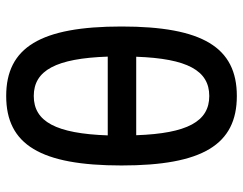

<svg xmlns="http://www.w3.org/2000/svg" viewBox="-103 -679 792 626"><g transform="rotate(90 293.0 -366.0)"><path d="M293 9.8C451.7 9.8 519.5 -102.5 519.5 -366.2C519.5 -629.9 451.7 -742.2 293 -742.2C134.3 -742.2 66.4 -629.9 66.4 -366.2C66.4 -102.5 134.3 9.8 293 9.8ZM293 -80.1C209.5 -80.1 170.4 -152.8 164.6 -321.3H421.4C415.5 -152.8 376.5 -80.1 293 -80.1ZM165 -414.1C170.9 -580.6 210 -652.3 293 -652.3C376 -652.3 415 -580.6 420.9 -414.1Z"/></g></svg>

Font: CaskaydiaCove Nerd Font
Style: Regular
Weight: 400
Designer: Aaron Bell
Foundry: Saja Typeworks
Version: Version 2111.1;Nerd Fonts 2.3.3